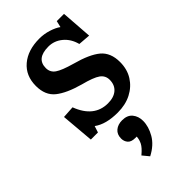

<svg xmlns="http://www.w3.org/2000/svg" viewBox="-245 -599 956 956"><g transform="rotate(-45 233.5 -120.5)"><path d="M62 14 47 -160 111 -164Q153 -53 250 -53Q292 -53 315.5 -73.5Q339 -94 339 -130Q339 -160 314.5 -177.5Q290 -195 224 -212Q141 -235 99 -268.5Q57 -302 57 -368Q57 -440 106 -481.5Q155 -523 236 -523Q269 -523 300.5 -513Q332 -503 351 -489L359 -523H410L422 -358L358 -363Q346 -409 313.5 -436Q281 -463 240 -463Q155 -463 155 -396Q155 -366 179.5 -349Q204 -332 268 -314Q357 -290 397.5 -256Q438 -222 438 -156Q438 -105 414 -67Q390 -29 348.5 -7.5Q307 14 252 14Q169 14 123 -20L112 14ZM212 282 184 248Q214 223 223.5 204Q233 185 234 165H224Q196 165 184 151Q172 137 172 117Q172 88 191 72Q210 56 240 56Q276 56 294 78Q312 100 312 132Q312 172 288 213.5Q264 255 212 282Z"/></g></svg>

Font: Literata Medium
Style: Regular
Weight: 500
Designer: Latin by Veronika Burian and Jose Scaglione. Greek by Irene Vlachou. Cyrillic by Vera Evstafieva.
Foundry: TypeTogether
Version: Version 3.103; ttfautohint (v1.8.4.7-5d5b);gftools[0.9.29]